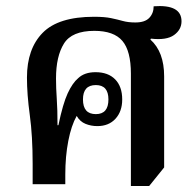

<svg xmlns="http://www.w3.org/2000/svg" viewBox="-20 -615 651 641"><path d="M417 6V-369Q417 -445 388.5 -478.5Q360 -512 295 -512Q220 -512 193.5 -469.5Q167 -427 167 -353Q167 -321 169.5 -285.5Q172 -250 172 -197H175Q190 -269 206 -303.5Q222 -338 241 -354Q262 -374 299 -374Q341 -374 364.5 -350Q388 -326 388 -283Q388 -243 365.5 -218.5Q343 -194 305 -194Q284 -194 265.5 -201.5Q247 -209 236 -228Q218 -196 208 -144.5Q198 -93 198 -32V0H89V-68Q89 -161 79.5 -230.5Q70 -300 70 -356Q70 -452 122.5 -505.5Q175 -559 294 -559Q329 -559 350.5 -554.5Q372 -550 390 -545Q408 -540 432 -540Q464 -540 478.5 -555.5Q493 -571 493 -594Q586 -601 586 -544Q586 -516 561 -498Q536 -480 484 -486L482 -483Q528 -442 528 -360V-56L478 6ZM300 -234Q342 -234 342 -283Q342 -331 300 -331Q257 -331 257 -283Q257 -234 300 -234Z"/></svg>

Font: Noto Serif Thai SemiCondensed SemiBold
Style: Regular
Weight: 600
Width: 4
Designer: Monotype Design Team
Foundry: Monotype Imaging Inc.
Version: Version 2.002; ttfautohint (v1.8.4.7-5d5b)